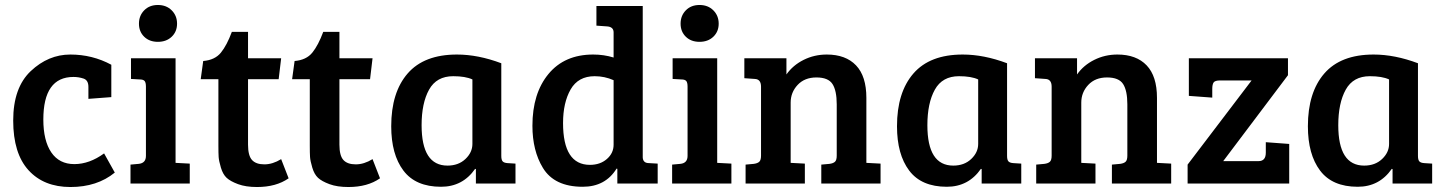

<svg xmlns="http://www.w3.org/2000/svg" viewBox="-20 -737 5799 771"><path d="M398 -121 441 -44Q370 14 263 14Q156 14 94.5 -53.5Q33 -121 33 -253Q33 -385 103.5 -451.5Q174 -518 262.5 -518Q351 -518 427 -477V-347L335 -340V-388Q335 -415 315.5 -421.5Q296 -428 275 -428Q154 -428 154 -257Q154 -172 186 -125Q218 -78 278.5 -78Q339 -78 398 -121Z M685 -503V-83L742 -80V0H504V-76L537 -79Q566 -82 566 -111V-389Q566 -406 560.5 -412Q555 -418 541 -418L506 -420V-503ZM559 -589.5Q538 -610 538 -642Q538 -674 559 -695.5Q580 -717 614 -717Q648 -717 669.5 -695.5Q691 -674 691 -642Q691 -610 669.5 -589.5Q648 -569 614 -569Q580 -569 559 -589.5Z M911 -609H976V-503H1109L1099 -419H976V-156Q976 -112 992 -94.5Q1008 -77 1041.5 -77Q1075 -77 1109 -98L1139 -21Q1089 14 1012 14Q967 14 936 2.5Q905 -9 890 -23Q875 -37 867 -64Q859 -91 858 -106.5Q857 -122 857 -152V-419H786L796 -492Q843 -496 867 -525.5Q891 -555 911 -609Z M1278 -609H1343V-503H1476L1466 -419H1343V-156Q1343 -112 1359 -94.5Q1375 -77 1408.5 -77Q1442 -77 1476 -98L1506 -21Q1456 14 1379 14Q1334 14 1303 2.5Q1272 -9 1257 -23Q1242 -37 1234 -64Q1226 -91 1225 -106.5Q1224 -122 1224 -152V-419H1153L1163 -492Q1210 -496 1234 -525.5Q1258 -555 1278 -609Z M1993 -483V-111Q1993 -95 1998.5 -89Q2004 -83 2018 -82L2050 -80V0H1891V-58L1888 -59Q1838 13 1751 13Q1649 13 1600 -52Q1551 -117 1551 -230Q1551 -366 1617 -442Q1683 -518 1815 -518Q1900 -518 1993 -483ZM1877 -159V-418Q1849 -431 1800 -431Q1733 -431 1703 -377Q1673 -323 1673 -234Q1673 -72 1777 -72Q1821 -72 1849 -98.5Q1877 -125 1877 -159Z M2362 -518Q2405 -518 2444 -506V-607Q2444 -629 2418 -631L2375 -634V-713H2561V-105Q2562 -82 2586 -82L2621 -80V0H2459V-59L2456 -60Q2411 13 2320 13Q2206 13 2160 -63Q2118 -132 2118 -232Q2118 -362 2182.5 -440Q2247 -518 2362 -518ZM2444 -156V-415Q2408 -431 2368 -431Q2302 -431 2271.5 -378Q2241 -325 2241 -243Q2241 -75 2349 -75Q2390 -75 2417 -98.5Q2444 -122 2444 -156Z M2860 -503V-83L2917 -80V0H2679V-76L2712 -79Q2741 -82 2741 -111V-389Q2741 -406 2735.5 -412Q2730 -418 2716 -418L2681 -420V-503ZM2734 -589.5Q2713 -610 2713 -642Q2713 -674 2734 -695.5Q2755 -717 2789 -717Q2823 -717 2844.5 -695.5Q2866 -674 2866 -642Q2866 -610 2844.5 -589.5Q2823 -569 2789 -569Q2755 -569 2734 -589.5Z M2969 -423V-503H3138V-438Q3164 -475 3207 -496.5Q3250 -518 3300 -518Q3376 -518 3417.5 -474.5Q3459 -431 3459 -344V-83L3516 -80V0H3278V-76L3311 -79Q3326 -81 3333 -87.5Q3340 -94 3340 -112V-318Q3340 -373 3323 -399.5Q3306 -426 3258.5 -426Q3211 -426 3183 -396Q3155 -366 3155 -325V-83L3212 -80V0H2974V-76L3007 -79Q3022 -81 3029 -87.5Q3036 -94 3036 -112V-389Q3036 -419 3011 -420Z M4024 -483V-111Q4024 -95 4029.5 -89Q4035 -83 4049 -82L4081 -80V0H3922V-58L3919 -59Q3869 13 3782 13Q3680 13 3631 -52Q3582 -117 3582 -230Q3582 -366 3648 -442Q3714 -518 3846 -518Q3931 -518 4024 -483ZM3908 -159V-418Q3880 -431 3831 -431Q3764 -431 3734 -377Q3704 -323 3704 -234Q3704 -72 3808 -72Q3852 -72 3880 -98.5Q3908 -125 3908 -159Z M4136 -423V-503H4305V-438Q4331 -475 4374 -496.5Q4417 -518 4467 -518Q4543 -518 4584.5 -474.5Q4626 -431 4626 -344V-83L4683 -80V0H4445V-76L4478 -79Q4493 -81 4500 -87.5Q4507 -94 4507 -112V-318Q4507 -373 4490 -399.5Q4473 -426 4425.5 -426Q4378 -426 4350 -396Q4322 -366 4322 -325V-83L4379 -80V0H4141V-76L4174 -79Q4189 -81 4196 -87.5Q4203 -94 4203 -112V-389Q4203 -419 4178 -420Z M5157 0H4749V-76L5006 -414H4880Q4859 -414 4853.5 -406Q4848 -398 4848 -380V-345L4754 -352V-503H5152V-435L4892 -90H5034Q5063 -90 5063 -124V-166L5157 -159Z M5674 -483V-111Q5674 -95 5679.5 -89Q5685 -83 5699 -82L5731 -80V0H5572V-58L5569 -59Q5519 13 5432 13Q5330 13 5281 -52Q5232 -117 5232 -230Q5232 -366 5298 -442Q5364 -518 5496 -518Q5581 -518 5674 -483ZM5558 -159V-418Q5530 -431 5481 -431Q5414 -431 5384 -377Q5354 -323 5354 -234Q5354 -72 5458 -72Q5502 -72 5530 -98.5Q5558 -125 5558 -159Z"/></svg>

Font: Bree Serif
Style: Regular
Weight: 400
Designer: Veronika Burian, Jos Scaglione
Foundry: TypeTogether
Version: Version 1.002